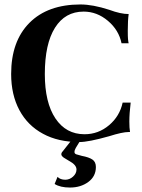

<svg xmlns="http://www.w3.org/2000/svg" viewBox="-20 -627 636 861"><path d="M336 10Q241 10 173 -27Q104 -64 67 -133Q30 -202 30 -295Q30 -442 112 -524.5Q194 -607 341 -607Q396 -607 470 -583Q521 -564 557 -564Q553 -536 553 -489Q553 -463 554 -452Q556 -434 557 -433H525Q513 -492 464 -533.5Q415 -575 355 -575Q272 -575 226.5 -502.5Q181 -430 181 -295Q181 -167 228.5 -96Q276 -25 359 -25Q421 -25 469 -65.5Q517 -106 530 -167H566Q560 -118 560 -82Q560 -53 563 -35H557Q529 -35 469 -16Q377 10 336 10ZM294 214Q250 214 225 198L238 166Q250 179 273 179Q292 179 307.5 165Q323 151 323 133Q323 112 289 94L266 80Q255 72 255 65Q255 58 261 52L302 0H342L320 36Q314 46 314 55Q314 62 322 65Q327 67 347 72Q379 78 394.5 88.5Q410 99 410 122Q410 164 376 189Q342 214 294 214Z"/></svg>

Font: UnnaBold
Style: Bold
Weight: 700
Designer: Jorge de Buen Unna
Foundry: Omnibus-Type
Version: Version 2.008;hotconv 1.0.109;makeotfexe 2.5.65596